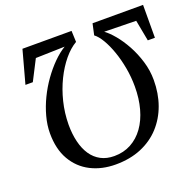

<svg xmlns="http://www.w3.org/2000/svg" viewBox="-130 -881 1049 1027"><g transform="rotate(-20 394.0 -367.0)"><path d="M787.5 -743 787 -556H746.5L724 -675.5L543 -679Q567 -662 595 -628.5Q623 -595 647.8 -549.8Q672.5 -504.5 688.2 -452.5Q704 -400.5 704 -346.5Q704 -270 680.8 -205.2Q657.5 -140.5 613.2 -92.2Q569 -44 505 -17.2Q441 9.5 359.5 9.5Q280.5 9.5 218.2 -22.2Q156 -54 120.2 -115.8Q84.5 -177.5 84.5 -267.5Q84.5 -313.5 97.8 -362.5Q111 -411.5 133.8 -458.5Q156.5 -505.5 186.5 -547.5Q216.5 -589.5 249.8 -622.8Q283 -656 317 -676.5L151.5 -672L92 -556H50L101 -743H380.5L383 -679.5Q346 -658 312.2 -617.2Q278.5 -576.5 252 -522.5Q225.5 -468.5 210 -405.8Q194.5 -343 194 -276.5Q194 -223 204.8 -178.8Q215.5 -134.5 237.2 -102.2Q259 -70 291.5 -52.8Q324 -35.5 367.5 -35.5Q420.5 -35.5 463 -58.5Q505.5 -81.5 535.5 -123.2Q565.5 -165 581.2 -222.2Q597 -279.5 597 -348Q597 -402 587.5 -454.2Q578 -506.5 562 -552Q546 -597.5 526.2 -630.8Q506.5 -664 486 -679L500 -743Z"/></g></svg>

Font: Merriweather 72pt
Style: Italic
Weight: 400
Italic angle: -7.8°
Version: Version 2.101